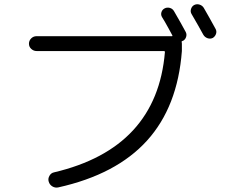

<svg xmlns="http://www.w3.org/2000/svg" viewBox="-20 -860 1040 884"><path d="M148.4 -625Q134.8 -625 124 -634.8Q113.3 -644.5 113.3 -658.7Q113.3 -672.9 123.5 -683.1Q133.8 -693.4 148.4 -693.4H771.5Q775.4 -693.4 773.4 -697.3Q772.5 -699.2 754.9 -731.4Q737.3 -763.7 726.6 -780.3Q719.7 -791 723.1 -803.2Q726.6 -815.4 737.8 -821.3Q749 -827.1 761.7 -823.7Q774.4 -820.3 781.2 -808.6Q816.4 -748 835 -712.9Q840.8 -702.1 836.9 -689.9Q833 -677.7 822.3 -671.9H820.3Q815.4 -669.9 816.4 -666Q817.4 -664.1 817.4 -658.2V-625Q797.9 -368.2 656.7 -212.4Q515.6 -56.6 248 2.9Q233.4 5.9 220.7 -2Q208 -9.8 204.1 -24.4Q200.2 -37.1 207.5 -50.3Q214.8 -63.5 228.5 -66.4Q702.1 -177.7 739.3 -620.1Q739.3 -625 734.4 -625ZM972.7 -726.6Q978.5 -715.8 974.6 -704.1Q970.7 -692.4 960 -685.5Q948.2 -679.7 935.5 -684.1Q922.9 -688.5 916 -700.2Q896.5 -736.3 862.3 -794.9Q855.5 -805.7 859.4 -818.4Q863.3 -831.1 874 -836.9Q885.7 -842.8 898.4 -838.9Q911.1 -835 918 -824.2Q943.4 -780.3 972.7 -726.6Z"/></svg>

Font: Rounded-L Mgen+ 2m regular
Style: Regular
Weight: 400
Designer: [Source Han Sans]
Ryoko NISHIZUKA  (kana & ideographs); Paul D. Hunt (Latin, Greek & Cyrillic); Wenlong ZHANG  (bopomofo
Version: Version 1.059.20150602